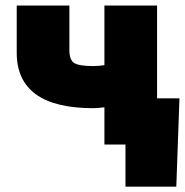

<svg xmlns="http://www.w3.org/2000/svg" viewBox="-20 -536 686 712"><path d="M326.2 -134.8Q42 -134.8 42 -340.8V-515.6H237.3V-350.6Q237.3 -314 254.9 -302.5Q272.5 -291 326.2 -291Q345.2 -291 367.2 -294.4V-515.6H562.5V0H367.2V-138.2Q342.3 -134.8 326.2 -134.8ZM445.3 156.2V0H398.4V-171.4H645.5L633.8 156.2Z"/></svg>

Font: Inter Display Black
Style: Regular
Weight: 900
Designer: Rasmus Andersson
Foundry: rsms
Version: Version 4.000;git-a52131595